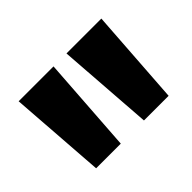

<svg xmlns="http://www.w3.org/2000/svg" viewBox="-72 -970 545 545"><g transform="rotate(-45 200.5 -697.0)"><path d="M155 -552H56L35 -842H175ZM347 -552H248L227 -842H367Z"/></g></svg>

Font: Yaldevi ExtraLight
Style: Regular
Weight: 200
Designer: Sol Matas, Rajitha Manaperi, Kosala Senevirathne
Foundry: Mooniak
Version: Version 1.100